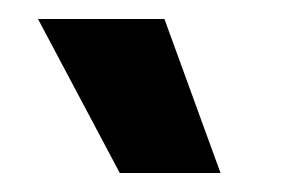

<svg xmlns="http://www.w3.org/2000/svg" viewBox="-20 -775 323 202"><path d="M106 -593 20 -755H153L212 -593Z"/></svg>

Font: Bricolage Grotesque 12pt Condensed Bricolage Grotesque 10pt Condensed Regular
Style: Bold
Weight: 700
Width: 3
Designer: Mathieu Triay
Foundry: Atelier Triay
Version: Version 1.001; ttfautohint (v1.8.4.7-5d5b);gftools[0.9.33.de